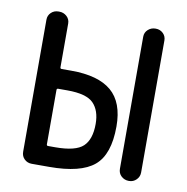

<svg xmlns="http://www.w3.org/2000/svg" viewBox="-65 -583 629 645"><g transform="rotate(10 250.0 -260.0)"><path d="M415 0Q400.4 0 389.6 -9.8Q378.9 -19.5 378.9 -35.2V-485.4Q378.9 -500 389.6 -509.8Q400.4 -519.5 415 -519.5H416Q430.7 -519.5 440.9 -509.8Q451.2 -500 451.2 -485.4V-35.2Q451.2 -20.5 440.9 -10.3Q430.7 0 416 0ZM152.3 -68.4Q221.7 -68.4 247.1 -92.3Q272.5 -116.2 272.5 -168.9Q272.5 -214.8 248.5 -239.3Q224.6 -263.7 159.2 -263.7H127.9Q123 -263.7 123 -258.8V-73.2Q123 -68.4 127.9 -68.4ZM161.1 -331.1Q252.9 -331.1 297.9 -293Q342.8 -254.9 342.8 -172.9Q342.8 -77.1 296.9 -38.6Q251 0 143.6 0H84Q69.3 0 59.1 -9.8Q48.8 -19.5 48.8 -35.2V-485.4Q48.8 -500 59.1 -509.8Q69.3 -519.5 84 -519.5H86.9Q101.6 -519.5 112.3 -509.8Q123 -500 123 -485.4V-335.9Q123 -331.1 127.9 -331.1Z"/></g></svg>

Font: Rounded-L Mgen+ 2m regular
Style: Regular
Weight: 400
Designer: [Source Han Sans]
Ryoko NISHIZUKA  (kana & ideographs); Paul D. Hunt (Latin, Greek & Cyrillic); Wenlong ZHANG  (bopomofo
Version: Version 1.059.20150602